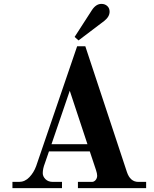

<svg xmlns="http://www.w3.org/2000/svg" viewBox="-20 -968 794 988"><path d="M245 -226 339 -501 430 -226ZM44 0H299V-32H252C236 -32 223.3 -36.7 214 -46C204.7 -55.3 200 -65.7 200 -77C200 -92.3 203.7 -109.3 211 -128L232 -189H442L474 -93C478 -81 480 -71.3 480 -64C480 -55.3 477.3 -47.8 472 -41.5C466.7 -35.2 460.3 -32 453 -32H381V0H732V-32H692C664 -32 644.3 -49 633 -83L419 -730H377L166 -113C158 -91 146.3 -72 131 -56C115.7 -40 98 -32 78 -32H44ZM364 -778 384 -760 516 -860C534.7 -874.7 544 -890.7 544 -908C544 -920 540 -929.7 532 -937C524 -944.3 514 -948 502 -948C483.3 -948 467 -937.3 453 -916Z"/></svg>

Font: Km Standard TT
Style: Bold
Weight: 700
Designer: Alexey Kryukov <alexios@thessalonica.org.ru>
Version: Version 2.0.2